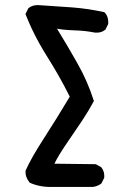

<svg xmlns="http://www.w3.org/2000/svg" viewBox="-20 -735 540 751"><path d="M187.5 -3.9Q163.6 -2.9 140.9 -6.8Q118.2 -10.7 97.2 -20L96.2 -20.5L95.2 -22Q78.1 -43 80.1 -66.9V-67.9L80.6 -68.8Q102.1 -117.2 152.3 -194.8Q201.2 -270.5 252.9 -356.9Q232.9 -397 210.7 -436.3Q188.5 -475.6 164.1 -514.2Q147.5 -540.5 132.6 -567.4Q117.7 -594.2 104.7 -621.8Q91.8 -649.4 80.6 -677.7L79.6 -680.2L80.6 -682.1L90.3 -701.7L91.3 -703.1L92.3 -704.1Q109.4 -716.8 133.3 -714.8Q197.8 -710.9 261.7 -706.1Q293.9 -703.6 325.2 -699Q356.4 -694.3 387.2 -687.5L388.7 -687L390.1 -685.5Q397.9 -676.8 401.1 -665.8Q404.3 -654.8 403.3 -642.1V-641.1L402.8 -640.1L393.1 -620.6L392.6 -619.1L391.6 -618.7Q376 -605.5 352.1 -607.4H351.6Q332 -611.3 312.3 -613.5Q292.5 -615.7 272 -616.2Q260.3 -616.7 248.5 -617.4Q236.8 -618.2 225.6 -619.4Q214.4 -620.6 203.1 -622.6Q244.6 -555.2 281.7 -489.3Q322.8 -417.5 346.2 -342.8L347.2 -340.3L346.2 -337.9Q326.2 -300.8 301.3 -263.2Q276.4 -226.1 240.2 -173.3Q224.6 -150.4 212.4 -130.4Q200.2 -110.4 192.9 -94.7L352.5 -92.8H354L355.5 -92.3L375 -81.5L376 -80.6L376.5 -80.1Q389.6 -64.5 387.7 -40.5V-39.6L387.2 -38.6L377.4 -19L376.5 -17.6L375.5 -16.6Q373 -15.1 370.6 -13.4Q368.2 -11.7 365.5 -10.5Q362.8 -9.3 360.1 -8.3Q357.4 -7.3 354.7 -6.3Q352.1 -5.4 349.1 -4.9Q346.2 -4.4 343.3 -3.9H342.8Z"/></svg>

Font: NaikaiFont
Style: SemiBold
Weight: 600
Version: Version 1.89